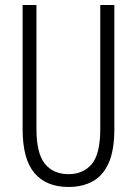

<svg xmlns="http://www.w3.org/2000/svg" viewBox="-20 -734 544 764"><path d="M435 -221Q435 -136 412.5 -85.5Q390 -35 349 -12.5Q308 10 253 10Q164 10 117 -45.5Q70 -101 70 -220V-714H125V-222Q125 -124 158.5 -82.5Q192 -41 253 -41Q311 -41 345 -81Q379 -121 379 -222V-714H435Z"/></svg>

Font: Noto Sans Myanmar ExtraCondensed Light
Style: Regular
Weight: 300
Width: 2
Designer: Monotype Design Team
Foundry: Monotype Imaging Inc.
Version: Version 2.107; ttfautohint (v1.8.4.7-5d5b)